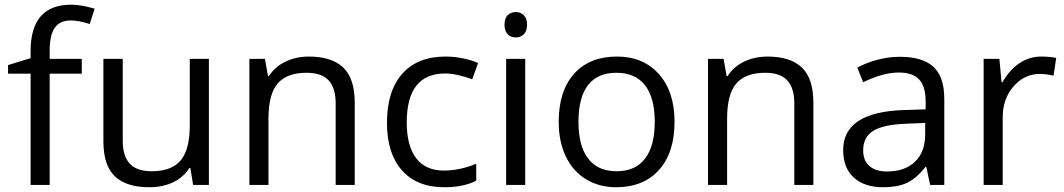

<svg xmlns="http://www.w3.org/2000/svg" viewBox="-20 -785 4518 815"><path d="M327.1 -472.2H190.9V0H109.9V-472.2H14.2V-508.8L109.9 -538.1V-567.9Q109.9 -765.1 282.2 -765.1Q324.7 -765.1 381.8 -748L360.8 -683.1Q314 -698.2 280.8 -698.2Q234.9 -698.2 212.9 -667.7Q190.9 -637.2 190.9 -569.8V-535.2H327.1Z M501 -535.2V-188Q501 -122.6 530.8 -90.3Q560.5 -58.1 624 -58.1Q708 -58.1 746.8 -104Q785.6 -149.9 785.6 -253.9V-535.2H866.7V0H799.8L788.1 -71.8H783.7Q758.8 -32.2 714.6 -11.2Q670.4 9.8 613.8 9.8Q516.1 9.8 467.5 -36.6Q418.9 -83 418.9 -185.1V-535.2Z M1404.8 0V-346.2Q1404.8 -411.6 1375 -443.8Q1345.2 -476.1 1281.7 -476.1Q1197.8 -476.1 1158.7 -430.7Q1119.6 -385.3 1119.6 -280.8V0H1038.6V-535.2H1104.5L1117.7 -461.9H1121.6Q1146.5 -501.5 1191.4 -523.2Q1236.3 -544.9 1291.5 -544.9Q1388.2 -544.9 1437 -498.3Q1485.8 -451.7 1485.8 -349.1V0Z M1866.2 9.8Q1750 9.8 1686.3 -61.8Q1622.6 -133.3 1622.6 -264.2Q1622.6 -398.4 1687.3 -471.7Q1752 -544.9 1871.6 -544.9Q1910.2 -544.9 1948.7 -536.6Q1987.3 -528.3 2009.3 -517.1L1984.4 -448.2Q1957.5 -459 1925.8 -466.1Q1894 -473.1 1869.6 -473.1Q1706.5 -473.1 1706.5 -265.1Q1706.5 -166.5 1746.3 -113.8Q1786.1 -61 1864.3 -61Q1931.2 -61 2001.5 -89.8V-18.1Q1947.8 9.8 1866.2 9.8Z M2209.5 0H2128.4V-535.2H2209.5ZM2121.6 -680.2Q2121.6 -708 2135.3 -720.9Q2148.9 -733.9 2169.4 -733.9Q2189 -733.9 2203.1 -720.7Q2217.3 -707.5 2217.3 -680.2Q2217.3 -652.8 2203.1 -639.4Q2189 -626 2169.4 -626Q2148.9 -626 2135.3 -639.4Q2121.6 -652.8 2121.6 -680.2Z M2843.3 -268.1Q2843.3 -137.2 2777.3 -63.7Q2711.4 9.8 2595.2 9.8Q2523.4 9.8 2467.8 -23.9Q2412.1 -57.6 2381.8 -120.6Q2351.6 -183.6 2351.6 -268.1Q2351.6 -398.9 2417 -471.9Q2482.4 -544.9 2598.6 -544.9Q2710.9 -544.9 2777.1 -470.2Q2843.3 -395.5 2843.3 -268.1ZM2435.5 -268.1Q2435.5 -165.5 2476.6 -111.8Q2517.6 -58.1 2597.2 -58.1Q2676.8 -58.1 2718 -111.6Q2759.3 -165 2759.3 -268.1Q2759.3 -370.1 2718 -423.1Q2676.8 -476.1 2596.2 -476.1Q2516.6 -476.1 2476.1 -423.8Q2435.5 -371.6 2435.5 -268.1Z M3351.6 0V-346.2Q3351.6 -411.6 3321.8 -443.8Q3292 -476.1 3228.5 -476.1Q3144.5 -476.1 3105.5 -430.7Q3066.4 -385.3 3066.4 -280.8V0H2985.4V-535.2H3051.3L3064.5 -461.9H3068.4Q3093.3 -501.5 3138.2 -523.2Q3183.1 -544.9 3238.3 -544.9Q3335 -544.9 3383.8 -498.3Q3432.6 -451.7 3432.6 -349.1V0Z M3928.2 0 3912.1 -76.2H3908.2Q3868.2 -25.9 3828.4 -8.1Q3788.6 9.8 3729 9.8Q3649.4 9.8 3604.2 -31.2Q3559.1 -72.3 3559.1 -147.9Q3559.1 -310.1 3818.4 -317.9L3909.2 -320.8V-354Q3909.2 -417 3882.1 -447Q3855 -477.1 3795.4 -477.1Q3728.5 -477.1 3644 -436L3619.1 -498Q3658.7 -519.5 3705.8 -531.7Q3752.9 -543.9 3800.3 -543.9Q3896 -543.9 3942.1 -501.5Q3988.3 -459 3988.3 -365.2V0ZM3745.1 -57.1Q3820.8 -57.1 3864 -98.6Q3907.2 -140.1 3907.2 -214.8V-263.2L3826.2 -259.8Q3729.5 -256.3 3686.8 -229.7Q3644 -203.1 3644 -147Q3644 -103 3670.7 -80.1Q3697.3 -57.1 3745.1 -57.1Z M4399.4 -544.9Q4435.1 -544.9 4463.4 -539.1L4452.1 -463.9Q4418.9 -471.2 4393.6 -471.2Q4328.6 -471.2 4282.5 -418.5Q4236.3 -365.7 4236.3 -287.1V0H4155.3V-535.2H4222.2L4231.4 -436H4235.4Q4265.1 -488.3 4307.1 -516.6Q4349.1 -544.9 4399.4 -544.9Z"/></svg>

Font: f02698313
Style: Regular
Weight: 400
Foundry: Ascender Corporation
Version: Version 1.10